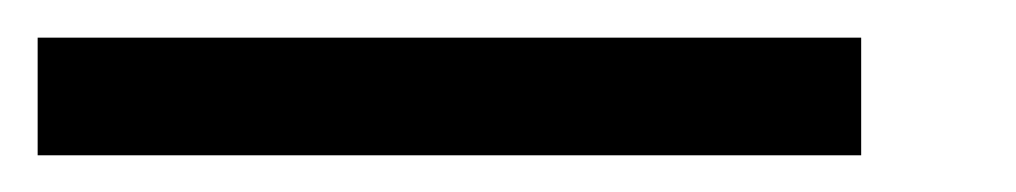

<svg xmlns="http://www.w3.org/2000/svg" viewBox="-20 -270 540 102"><path d="M0 -187.5V-250H62.5V-187.5ZM62.5 -187.5V-250H125V-187.5ZM125 -187.5V-250H187.5V-187.5ZM187.5 -187.5V-250H250V-187.5ZM250 -187.5V-250H312.5V-187.5ZM312.5 -187.5V-250H375V-187.5ZM375 -187.5V-250H437.5V-187.5Z"/></svg>

Font: AprilSans
Style: Regular
Weight: 400
Designer: typesprite
Version: Version 1.001;PS 001.001;hotconv 1.0.88;makeotf.lib2.5.64775